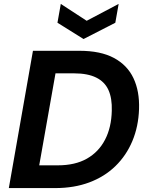

<svg xmlns="http://www.w3.org/2000/svg" viewBox="-20 -959 753 979"><path d="M25 0 148 -700H385Q493 -700 561 -663.5Q629 -627 660.5 -560.5Q692 -494 689 -403Q686 -314 655 -240Q624 -166 568.5 -112Q513 -58 435.5 -29Q358 0 262 0ZM180 -116H275Q363 -116 423 -150Q483 -184 515.5 -246.5Q548 -309 550 -394Q552 -458 533 -500Q514 -542 470.5 -563.5Q427 -585 358 -585H263ZM585 -939 568 -843 406 -760 273 -843 290 -939 422 -853Z"/></svg>

Font: DM Sans 17pt
Style: Bold Italic
Weight: 700
Italic angle: -10°
Version: Version 4.004;gftools[0.9.30]